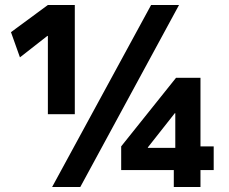

<svg xmlns="http://www.w3.org/2000/svg" viewBox="-20 -750 917 770"><path d="M189 0 586 -730H698L302 0ZM172 -292V-606H170L60 -520L24 -621L172 -730H280V-292ZM677 0V-68H466V-163L686 -438H784V-163H837V-68H784V0ZM573 -157H683V-296H681L573 -159Z"/></svg>

Font: M PLUS 1 SemiBold
Style: Regular
Weight: 600
Designer: Coji Morishita
Foundry: UNDERFOREST DESIGN
Version: Version 1.001